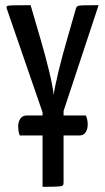

<svg xmlns="http://www.w3.org/2000/svg" viewBox="-20 -720 404 740"><path d="M144 0V-198H56Q52 -209 51 -217.5Q50 -226 50 -235Q51 -253 59.5 -264Q68 -275 83 -275H144V-287L6 -687Q4 -694 7.5 -696.5Q11 -699 31 -699.5Q51 -700 98 -700L138 -563Q145 -539 153.5 -507.5Q162 -476 169.5 -445Q177 -414 181.5 -389.5Q186 -365 187 -354Q188 -365 193 -389.5Q198 -414 205.5 -445Q213 -476 221.5 -507.5Q230 -539 237 -563L272 -685Q274 -693 278.5 -696Q283 -699 301 -699.5Q319 -700 360 -700L225 -292V-275H311Q315 -266 316.5 -257Q318 -248 318 -240Q318 -222 310 -210Q302 -198 287 -198H225V-16Q225 -8 221.5 -5Q218 -2 201.5 -1Q185 0 144 0Z"/></svg>

Font: Yanone Kaffeesatz
Style: Regular
Weight: 400
Designer: Yanone (Cyrillic: Daniel Pouzeot, Huerta Tipografica, and Cyreal)
Foundry: Yanone
Version: Version 2.003